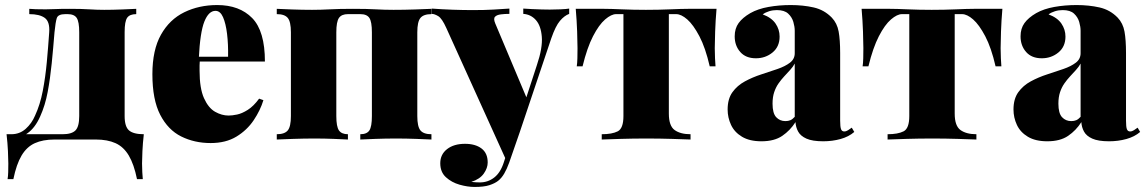

<svg xmlns="http://www.w3.org/2000/svg" viewBox="-20 -553 4546 761"><path d="M520 -518V-497Q494 -497 484 -482.5Q474 -468 474 -426V-93Q474 -51 491.5 -36Q509 -21 550 -21Q546 14 544.5 46Q543 78 543 95Q543 113 544 129.5Q545 146 546 157H523Q511 98 490.5 63.5Q470 29 438 14.5Q406 0 360 0Q339 0 318.5 0Q298 0 278 0Q258 0 237.5 0Q217 0 196 0Q150 0 118 14.5Q86 29 65.5 63.5Q45 98 33 157H10Q12 146 12.5 129.5Q13 113 13 95Q13 78 11.5 46Q10 14 6 -21H228Q264 -21 279 -36Q294 -51 294 -93V-425Q294 -467 284 -482Q274 -497 248 -497H239Q210 -497 205 -481Q200 -465 196 -425Q191 -362 185 -302Q179 -242 169 -188.5Q159 -135 139 -91Q119 -46 88.5 -24.5Q58 -3 20 -3L25 -21Q58 -21 82 -42.5Q106 -64 119 -95Q139 -138 149.5 -192.5Q160 -247 165.5 -306.5Q171 -366 175 -425Q178 -467 157.5 -482Q137 -497 96 -497V-518Q104 -517 121.5 -516.5Q139 -516 161 -516Q179 -516 199 -517Q219 -518 256 -518Q303 -518 334 -516Q365 -514 393 -514Q426 -514 463.5 -515.5Q501 -517 520 -518Z M841 -533Q929 -533 979.5 -481.5Q1030 -430 1030 -309H717L715 -328H884Q885 -377 880 -418.5Q875 -460 864 -485Q853 -510 834 -510Q807 -510 790 -467.5Q773 -425 768 -322L772 -314Q771 -304 771 -294Q771 -284 771 -273Q771 -203 788.5 -164Q806 -125 832.5 -110Q859 -95 886 -95Q900 -95 919.5 -99Q939 -103 962 -117.5Q985 -132 1007 -162L1024 -156Q1012 -116 985.5 -76.5Q959 -37 917 -11.5Q875 14 815 14Q751 14 698.5 -12Q646 -38 615 -98Q584 -158 584 -259Q584 -355 618 -415.5Q652 -476 710.5 -504.5Q769 -533 841 -533Z M1690 -518V-497Q1659 -497 1646.5 -482Q1634 -467 1634 -425V-93Q1634 -51 1646.5 -36Q1659 -21 1690 -21V0Q1670 -1 1629.5 -2.5Q1589 -4 1550 -4Q1508 -4 1468 -2.5Q1428 -1 1408 0V-21Q1434 -21 1444 -36Q1454 -51 1454 -93V-425Q1454 -467 1444 -482Q1434 -497 1408 -497H1359Q1334 -497 1323.5 -482Q1313 -467 1313 -425V-93Q1313 -51 1323.5 -36Q1334 -21 1359 -21V0Q1340 -1 1303 -2.5Q1266 -4 1227 -4Q1185 -4 1142 -2.5Q1099 -1 1077 0V-21Q1108 -21 1120.5 -36Q1133 -51 1133 -93V-425Q1133 -467 1120.5 -482Q1108 -497 1077 -497V-518Q1097 -517 1137.5 -515.5Q1178 -514 1217 -514Q1250 -514 1287.5 -516Q1325 -518 1379 -518Q1435 -518 1469.5 -516Q1504 -514 1540 -514Q1582 -514 1625 -515.5Q1668 -517 1690 -518Z M2236 -519V-498Q2217 -491 2199.5 -470.5Q2182 -450 2165 -401L2040 -29L1989 88L1749 -442Q1732 -480 1717 -489Q1702 -498 1691 -498V-519Q1731 -516 1774 -514.5Q1817 -513 1854 -513Q1901 -513 1935 -515Q1969 -517 1999 -519V-498Q1981 -498 1965 -496Q1949 -494 1942 -486.5Q1935 -479 1943 -460L2071 -156L2060 -148L2108 -295Q2131 -363 2127.5 -407Q2124 -451 2104 -473.5Q2084 -496 2054 -498V-519Q2068 -518 2088 -517Q2108 -516 2127.5 -515.5Q2147 -515 2159 -515Q2177 -515 2201 -516Q2225 -517 2236 -519ZM2040 -29 1998 92Q1989 117 1978.5 135Q1968 153 1954 164Q1941 174 1919.5 181Q1898 188 1861 188Q1833 188 1801.5 179Q1770 170 1747.5 149.5Q1725 129 1725 94Q1725 59 1752 38Q1779 17 1823 17Q1864 17 1888.5 35.5Q1913 54 1913 91Q1913 113 1897.5 135Q1882 157 1848 168Q1856 169 1866 169.5Q1876 170 1882 170Q1914 170 1939 150.5Q1964 131 1977 90L2012 -19Z M2820 -518Q2816 -471 2814.5 -428Q2813 -385 2813 -362Q2813 -341 2814 -322Q2815 -303 2816 -290H2793Q2776 -364 2752 -409.5Q2728 -455 2704 -476Q2680 -497 2660 -497H2631V-103Q2631 -54 2654 -37.5Q2677 -21 2717 -21V0Q2690 -1 2642.5 -2.5Q2595 -4 2542 -4Q2489 -4 2440.5 -2.5Q2392 -1 2365 0V-21Q2406 -21 2428.5 -32.5Q2451 -44 2451 -93V-497H2422Q2403 -497 2378.5 -476Q2354 -455 2330.5 -409.5Q2307 -364 2289 -290H2266Q2268 -303 2268.5 -322Q2269 -341 2269 -362Q2269 -385 2267.5 -428Q2266 -471 2262 -518H2375Q2399 -518 2445 -516Q2491 -514 2540 -514Q2590 -514 2636.5 -516Q2683 -518 2707 -518Z M2998 7Q2951 7 2921 -11Q2891 -29 2877.5 -58Q2864 -87 2864 -119Q2864 -161 2883 -187.5Q2902 -214 2932.5 -230.5Q2963 -247 2997 -258Q3031 -269 3061.5 -279.5Q3092 -290 3111 -304.5Q3130 -319 3130 -342V-431Q3130 -447 3124.5 -466Q3119 -485 3104 -499Q3089 -513 3059 -513Q3043 -513 3028.5 -508.5Q3014 -504 3003 -496Q3038 -483 3054 -459.5Q3070 -436 3070 -408Q3070 -368 3042 -345Q3014 -322 2976 -322Q2936 -322 2914 -347Q2892 -372 2892 -409Q2892 -440 2907.5 -461.5Q2923 -483 2954 -501Q2984 -518 3026 -525.5Q3068 -533 3114 -533Q3163 -533 3205 -523.5Q3247 -514 3277 -483Q3298 -461 3304 -428Q3310 -395 3310 -343V-75Q3310 -50 3313.5 -41Q3317 -32 3326 -32Q3334 -32 3341.5 -37Q3349 -42 3356 -47L3366 -30Q3344 -11 3311.5 -2Q3279 7 3243 7Q3200 7 3176.5 -3.5Q3153 -14 3143.5 -31.5Q3134 -49 3133 -69Q3112 -36 3080.5 -14.5Q3049 7 2998 7ZM3093 -73Q3104 -73 3112.5 -76.5Q3121 -80 3130 -90V-301Q3123 -288 3111.5 -275.5Q3100 -263 3088 -250Q3076 -237 3065.5 -222Q3055 -207 3048.5 -187.5Q3042 -168 3042 -142Q3042 -104 3056.5 -88.5Q3071 -73 3093 -73Z M3953 -518Q3949 -471 3947.5 -428Q3946 -385 3946 -362Q3946 -341 3947 -322Q3948 -303 3949 -290H3926Q3909 -364 3885 -409.5Q3861 -455 3837 -476Q3813 -497 3793 -497H3764V-103Q3764 -54 3787 -37.5Q3810 -21 3850 -21V0Q3823 -1 3775.5 -2.5Q3728 -4 3675 -4Q3622 -4 3573.5 -2.5Q3525 -1 3498 0V-21Q3539 -21 3561.5 -32.5Q3584 -44 3584 -93V-497H3555Q3536 -497 3511.5 -476Q3487 -455 3463.5 -409.5Q3440 -364 3422 -290H3399Q3401 -303 3401.5 -322Q3402 -341 3402 -362Q3402 -385 3400.5 -428Q3399 -471 3395 -518H3508Q3532 -518 3578 -516Q3624 -514 3673 -514Q3723 -514 3769.5 -516Q3816 -518 3840 -518Z M4131 7Q4084 7 4054 -11Q4024 -29 4010.5 -58Q3997 -87 3997 -119Q3997 -161 4016 -187.5Q4035 -214 4065.5 -230.5Q4096 -247 4130 -258Q4164 -269 4194.5 -279.5Q4225 -290 4244 -304.5Q4263 -319 4263 -342V-431Q4263 -447 4257.5 -466Q4252 -485 4237 -499Q4222 -513 4192 -513Q4176 -513 4161.5 -508.5Q4147 -504 4136 -496Q4171 -483 4187 -459.5Q4203 -436 4203 -408Q4203 -368 4175 -345Q4147 -322 4109 -322Q4069 -322 4047 -347Q4025 -372 4025 -409Q4025 -440 4040.5 -461.5Q4056 -483 4087 -501Q4117 -518 4159 -525.5Q4201 -533 4247 -533Q4296 -533 4338 -523.5Q4380 -514 4410 -483Q4431 -461 4437 -428Q4443 -395 4443 -343V-75Q4443 -50 4446.5 -41Q4450 -32 4459 -32Q4467 -32 4474.5 -37Q4482 -42 4489 -47L4499 -30Q4477 -11 4444.5 -2Q4412 7 4376 7Q4333 7 4309.5 -3.5Q4286 -14 4276.5 -31.5Q4267 -49 4266 -69Q4245 -36 4213.5 -14.5Q4182 7 4131 7ZM4226 -73Q4237 -73 4245.5 -76.5Q4254 -80 4263 -90V-301Q4256 -288 4244.5 -275.5Q4233 -263 4221 -250Q4209 -237 4198.5 -222Q4188 -207 4181.5 -187.5Q4175 -168 4175 -142Q4175 -104 4189.5 -88.5Q4204 -73 4226 -73Z"/></svg>

Font: Playfair Display Black
Style: Regular
Weight: 900
Designer: Claus Eggers Sørensen
Foundry: Claus Eggers Sørensen
Version: Version 1.203